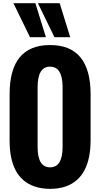

<svg xmlns="http://www.w3.org/2000/svg" viewBox="-20 -1182 636 1219"><path d="M377.4 -628.9Q377 -758.8 297.9 -758.8Q218.8 -758.8 218.8 -628.9V-249Q218.8 -119.6 297.9 -119.6Q377 -119.6 377.4 -249ZM41 -289.1V-584.5Q41 -896 297.9 -896Q554.7 -896 555.2 -584.5V-293.5Q555.2 -55.7 399.4 1Q354.5 17.1 297.9 17.1Q241.2 16.6 196.8 1Q41 -54.7 41 -289.1ZM170.4 -945.8 65.4 -1161.6H204.6L271.5 -945.8ZM325.7 -945.8 220.7 -1161.6H358.9L425.8 -945.8Z"/></svg>

Font: Oswald-Bold
Style: Bold
Weight: 700
Designer: vernon adams
Foundry: vernon adams
Version: Version 2.002; ttfautohint (v0.92.18-e454-dirty) -l 8 -r 50 